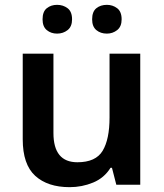

<svg xmlns="http://www.w3.org/2000/svg" viewBox="-20 -764 678 794"><path d="M560 -542V0H461L443 -70H437Q411 -28 365 -9Q319 10 268 10Q177 10 125.5 -37Q74 -84 74 -188V-542H201V-214Q201 -93 300 -93Q376 -93 404.5 -140.5Q433 -188 433 -278V-542ZM156 -684Q156 -716 173.5 -730Q191 -744 216 -744Q241 -744 259.5 -730Q278 -716 278 -684Q278 -654 259.5 -639.5Q241 -625 216 -625Q191 -625 173.5 -639.5Q156 -654 156 -684ZM361 -684Q361 -716 378.5 -730Q396 -744 422 -744Q446 -744 464.5 -730Q483 -716 483 -684Q483 -654 464.5 -639.5Q446 -625 422 -625Q396 -625 378.5 -639.5Q361 -654 361 -684Z"/></svg>

Font: Noto Sans Meetei Mayek SemiBold
Style: Regular
Weight: 600
Designer: Monotype Design Team and Neelakash Kshetrimayum
Foundry: Monotype Imaging Inc.
Version: Version 2.002; ttfautohint (v1.8.4.7-5d5b)